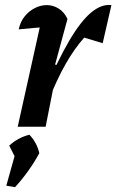

<svg xmlns="http://www.w3.org/2000/svg" viewBox="-20 -522 479 791"><path d="M53 0 156 -464 172 -411Q147 -409 121.5 -407Q96 -405 57 -401Q64 -433 82 -455Q100 -477 124 -489Q148 -501 173 -501Q199 -501 222 -486.5Q245 -472 258 -444L207 -256L218 -253L168 0ZM176 -98 163 -143Q217 -272 264.5 -353Q312 -434 355 -470Q398 -506 439 -501L403 -344L327 -367Q288 -324 250.5 -258.5Q213 -193 176 -98ZM6 243 42 114 142 109Q100 186 42 249ZM57 155 18 78Q54 45 101 33Q132 65 142 109Z"/></svg>

Font: Piazzolla Thin
Style: Bold Italic
Weight: 700
Italic angle: -11.3°
Version: Version 2.005